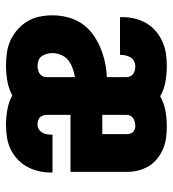

<svg xmlns="http://www.w3.org/2000/svg" viewBox="12 -580 576 640"><g transform="rotate(90 300.0 -260.0)"><path d="M199 8Q177 8 155.5 5Q134 2 114.5 -7Q95 -16 78.5 -30.5Q62 -45 51 -63.5Q40 -82 35.5 -103.5Q31 -125 31 -146Q31 -172 37.5 -197.5Q44 -223 58 -244Q72 -265 93 -280.5Q114 -296 137.5 -306Q161 -316 186 -321.5Q211 -327 237 -328V-394Q237 -401 234 -407Q231 -413 225.5 -416.5Q220 -420 213.5 -421.5Q207 -423 200 -423Q192 -423 184 -419Q176 -415 171.5 -407.5Q167 -400 165 -391.5Q163 -383 163 -375Q163 -374 163 -373.5Q163 -373 163 -372H37Q37 -374 37 -376Q37 -378 37 -380Q37 -401 42 -421.5Q47 -442 57.5 -460Q68 -478 84 -491.5Q100 -505 119 -513.5Q138 -522 158.5 -525Q179 -528 200 -528Q226 -528 252 -523.5Q278 -519 301 -506Q324 -519 349.5 -523.5Q375 -528 401 -528Q420 -528 439.5 -525.5Q459 -523 476.5 -515.5Q494 -508 509 -496Q524 -484 534 -467.5Q544 -451 548.5 -432Q553 -413 553 -394V-207H363V-126Q363 -120 365.5 -114Q368 -108 372.5 -104Q377 -100 383.5 -98.5Q390 -97 396 -97Q404 -97 411 -101.5Q418 -106 422 -113Q426 -120 427.5 -128.5Q429 -137 429 -145Q429 -145 429 -146Q429 -147 429 -147H555Q555 -145 555 -143Q555 -141 555 -139Q555 -119 550 -99Q545 -79 535 -61Q525 -43 509.5 -29Q494 -15 475.5 -6.5Q457 2 436.5 5Q416 8 396 8Q371 8 345.5 3.5Q320 -1 298 -13Q276 -1 250 3.5Q224 8 199 8ZM363 -313H427V-394Q427 -400 425.5 -405.5Q424 -411 420.5 -415Q417 -419 411.5 -421Q406 -423 400 -423Q394 -423 387.5 -421.5Q381 -420 375 -416.5Q369 -413 366 -407Q363 -401 363 -394ZM199 -97Q205 -97 212 -98.5Q219 -100 224.5 -103.5Q230 -107 233.5 -113Q237 -119 237 -126V-222Q222 -219 207.5 -214Q193 -209 181 -199.5Q169 -190 163 -175.5Q157 -161 157 -146Q157 -137 159.5 -128Q162 -119 167 -111.5Q172 -104 181 -100.5Q190 -97 199 -97Z"/></g></svg>

Font: Iosevka SS04 XBd Ex
Style: Regular
Weight: 800
Width: 7
Monospace: yes
Designer: Belleve Invis
Foundry: Belleve Invis
Version: Version 19.0.0; ttfautohint (v1.8.4)